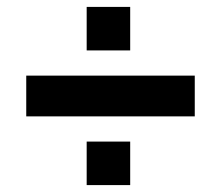

<svg xmlns="http://www.w3.org/2000/svg" viewBox="-20 -565 640 556"><path d="M56 -228V-346H544V-228ZM231 -29V-155H357V-29ZM231 -419V-545H357V-419Z"/></svg>

Font: Nunito Sans 12pt ExtraLight Black
Style: Regular
Weight: 900
Version: Version 3.101;gftools[0.9.27]